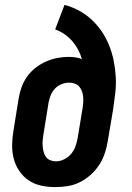

<svg xmlns="http://www.w3.org/2000/svg" viewBox="-20 -755 540 783"><path d="M205 8Q176 8 148 2Q120 -4 97 -19.5Q74 -35 58.5 -58Q43 -81 36 -108Q29 -135 29.5 -164.5Q30 -194 35 -223L56 -353Q60 -377 68 -399.5Q76 -422 90.5 -442.5Q105 -463 125 -478.5Q145 -494 167.5 -504Q190 -514 213.5 -518.5Q237 -523 260 -523Q274 -523 288 -521Q302 -519 314 -514Q308 -535 298 -553.5Q288 -572 274.5 -587.5Q261 -603 243 -615.5Q225 -628 205 -635L243 -735Q274 -727 302.5 -711.5Q331 -696 354 -674.5Q377 -653 395 -626.5Q413 -600 425 -570Q437 -540 443.5 -508Q450 -476 452 -442.5Q454 -409 450 -374.5Q446 -340 441 -307L419 -177Q415 -152 406.5 -127.5Q398 -103 383.5 -81Q369 -59 348.5 -41Q328 -23 304.5 -11.5Q281 0 255.5 4Q230 8 205 8ZM208 -97Q225 -97 242 -105.5Q259 -114 270.5 -128Q282 -142 288 -159Q294 -176 297 -194L317 -315Q319 -327 319.5 -338.5Q320 -350 319 -361.5Q318 -373 314 -383.5Q310 -394 303 -402Q296 -410 285 -414Q274 -418 262 -418Q247 -418 231.5 -412Q216 -406 204.5 -394Q193 -382 187 -367Q181 -352 178 -336L157 -206Q155 -194 154 -182Q153 -170 154 -158.5Q155 -147 158 -135.5Q161 -124 167.5 -115Q174 -106 185 -101.5Q196 -97 208 -97Z"/></svg>

Font: Iosevka Slab Extrabold
Style: Italic
Weight: 800
Italic angle: -9°
Monospace: yes
Designer: Belleve Invis
Foundry: Belleve Invis
Version: Version 11.1.0; ttfautohint (v1.8.3)